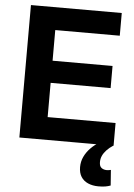

<svg xmlns="http://www.w3.org/2000/svg" viewBox="-61 -745 704 1011"><g transform="rotate(5 291.5 -240.0)"><path d="M61 0V-700H541V-580H200V-418H517V-301H200V-120H559V0ZM498 220Q467 220 443 209.5Q419 199 406 178.5Q393 158 393 127Q393 98 405 72.5Q417 47 438 25.5Q459 4 485 -11L557 0Q537 13 523 28Q509 43 502 58.5Q495 74 495 92Q495 114 506.5 122.5Q518 131 534 131Q541 131 546 130Q551 129 556 128L562 210Q549 215 534 217.5Q519 220 498 220Z"/></g></svg>

Font: Georama ExtraCondensed Thin SemiBold
Style: Regular
Weight: 600
Version: Version 1.001